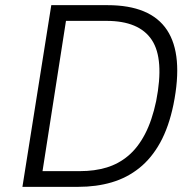

<svg xmlns="http://www.w3.org/2000/svg" viewBox="-20 -725 758 745"><path d="M67 0 179 -705H397Q564 -705 628 -608.5Q692 -512 653 -319Q635 -232 601.5 -171.5Q568 -111 520.5 -73Q473 -35 413.5 -17.5Q354 0 284 0ZM145 -61H291Q347 -61 393.5 -75Q440 -89 477.5 -120.5Q515 -152 542.5 -204.5Q570 -257 586 -333Q618 -496 569 -570Q520 -644 393 -644H236Z"/></svg>

Font: Nunito Sans 7pt SemiCondensed Light
Style: Italic
Weight: 300
Width: 4
Italic angle: -9°
Designer: Vernon Adams
Foundry: Vernon Adams
Version: Version 3.101;gftools[0.9.27]